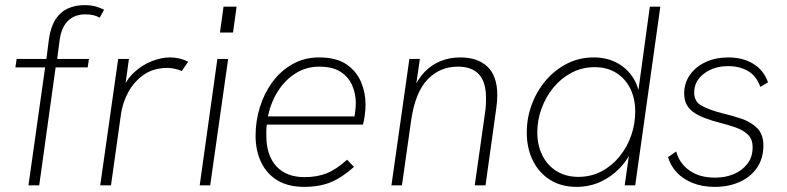

<svg xmlns="http://www.w3.org/2000/svg" viewBox="-20 -723 3072 749"><path d="M91 0 156 -460H40L45 -493H161L171 -571Q178 -619 197 -648Q216 -677 245 -690Q274 -703 309 -703Q334 -703 352.5 -698Q371 -693 386 -685L369 -654Q357 -661 343 -664Q329 -667 313 -667Q271 -667 245.5 -642Q220 -617 213 -569L203 -493H327L322 -460H197L133 0Z M371 0 441 -493H483L465 -363L454 -364Q471 -411 503 -440.5Q535 -470 572.5 -484.5Q610 -499 643 -499Q661 -499 679 -495Q697 -491 714 -482L689 -446Q678 -451 662.5 -454.5Q647 -458 633 -458Q579 -458 541 -431.5Q503 -405 480.5 -363.5Q458 -322 452 -278L413 0Z M759 0 828 -493H870L800 0ZM838 -596 852 -697H903L889 -596Z M1166 6Q1105 6 1063 -19Q1021 -44 999 -89.5Q977 -135 977 -194Q977 -250 993.5 -304Q1010 -358 1042 -402Q1074 -446 1120.5 -472.5Q1167 -499 1225 -499Q1292 -499 1331.5 -472Q1371 -445 1388.5 -403Q1406 -361 1406 -316Q1406 -296 1403 -273.5Q1400 -251 1396 -237H1021Q1019 -226 1019 -215Q1019 -204 1019 -194Q1019 -117 1058 -74.5Q1097 -32 1168 -32Q1217 -32 1254.5 -47Q1292 -62 1334 -100L1361 -72Q1314 -30 1270 -12Q1226 6 1166 6ZM1362 -261Q1364 -276 1366 -291Q1368 -306 1368 -322Q1368 -356 1354.5 -388.5Q1341 -421 1310 -442Q1279 -463 1225 -463Q1175 -463 1134 -437.5Q1093 -412 1065 -368.5Q1037 -325 1025 -269H1375Z M1507 0 1577 -493H1618L1600 -369L1591 -370Q1609 -414 1636.5 -442.5Q1664 -471 1699.5 -485Q1735 -499 1775 -499Q1844 -499 1882 -462.5Q1920 -426 1920 -351Q1920 -340 1919 -328Q1918 -316 1916 -301L1874 0H1832L1873 -289Q1875 -303 1875.5 -316Q1876 -329 1876 -340Q1876 -403 1848.5 -433Q1821 -463 1766 -463Q1696 -463 1648 -413Q1600 -363 1584 -254L1548 0Z M2229 6Q2170 6 2126.5 -21Q2083 -48 2059 -96Q2035 -144 2035 -206Q2035 -263 2054.5 -315.5Q2074 -368 2109.5 -409.5Q2145 -451 2192.5 -475Q2240 -499 2296 -499Q2346 -499 2384.5 -479Q2423 -459 2447 -424Q2471 -389 2476 -341L2465 -331L2515 -697H2556L2458 0H2417L2440 -162L2451 -152Q2432 -103 2398.5 -68Q2365 -33 2322 -13.5Q2279 6 2229 6ZM2236 -33Q2285 -33 2325.5 -54Q2366 -75 2396 -111.5Q2426 -148 2442 -193.5Q2458 -239 2458 -288Q2458 -339 2438.5 -378Q2419 -417 2383.5 -439Q2348 -461 2300 -461Q2251 -461 2210 -439.5Q2169 -418 2139 -381.5Q2109 -345 2092.5 -299.5Q2076 -254 2076 -207Q2076 -156 2096 -116.5Q2116 -77 2152 -55Q2188 -33 2236 -33Z M2768 6Q2720 6 2682.5 -9Q2645 -24 2620.5 -50Q2596 -76 2586 -110L2618 -132Q2630 -86 2669.5 -58Q2709 -30 2769 -30Q2810 -30 2843 -44Q2876 -58 2896 -84.5Q2916 -111 2916 -148Q2916 -180 2898 -197.5Q2880 -215 2850.5 -225.5Q2821 -236 2785 -245Q2758 -252 2733.5 -261Q2709 -270 2690 -282Q2671 -294 2660 -312.5Q2649 -331 2649 -358Q2649 -399 2671.5 -431Q2694 -463 2733 -481Q2772 -499 2822 -499Q2877 -499 2918 -474.5Q2959 -450 2976 -402L2946 -384Q2931 -427 2898 -446Q2865 -465 2821 -465Q2765 -465 2726.5 -436Q2688 -407 2688 -362Q2688 -326 2718 -310Q2748 -294 2798 -281Q2837 -272 2873.5 -259.5Q2910 -247 2934 -223Q2958 -199 2958 -155Q2958 -106 2934 -70Q2910 -34 2867 -14Q2824 6 2768 6Z"/></svg>

Font: Hanken Grotesk ExtraLight
Style: Italic
Weight: 250
Italic angle: -8°
Designer: Alfredo Marco Pradil
Foundry: Hanken Design Co.
Version: Version 3.013